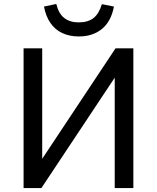

<svg xmlns="http://www.w3.org/2000/svg" viewBox="-20 -949 793 969"><path d="M99 0V-705H193V-143H190L563 -705H653V0H559V-563H563L189 0ZM378 -765Q331 -765 294.5 -782Q258 -799 234.5 -833Q211 -867 202 -916L264 -929Q276 -880 304.5 -858Q333 -836 377 -836Q424 -836 452 -858Q480 -880 494 -928L555 -916Q541 -841 494.5 -803Q448 -765 378 -765Z"/></svg>

Font: Nunito Sans 7pt SemiCondensed Medium
Style: Regular
Weight: 500
Width: 4
Designer: Vernon Adams
Foundry: Vernon Adams
Version: Version 3.101;gftools[0.9.27]